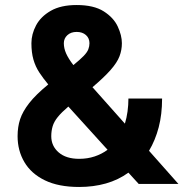

<svg xmlns="http://www.w3.org/2000/svg" viewBox="-20 -732 740 764"><path d="M295 12Q213 12 158.5 -14.5Q104 -41 77 -87Q50 -133 50 -190Q50 -227 60 -257.5Q70 -288 96 -321.5Q122 -355 172 -396Q152 -420 136.5 -443.5Q121 -467 113 -495Q105 -523 105 -560Q105 -596 123.5 -631Q142 -666 182 -689Q222 -712 285 -712Q353 -712 392.5 -687Q432 -662 448.5 -626.5Q465 -591 465 -560Q465 -533 455.5 -508Q446 -483 420 -453.5Q394 -424 348 -385L477 -240Q484 -263 487.5 -288.5Q491 -314 491 -340H625Q625 -277 611.5 -225.5Q598 -174 573 -132L690 0H532L491 -45Q451 -16 401.5 -2Q352 12 295 12ZM295 -100Q328 -100 356.5 -109.5Q385 -119 408 -136L252 -308Q225 -285 210 -266.5Q195 -248 189.5 -229.5Q184 -211 184 -190Q184 -151 213.5 -125.5Q243 -100 295 -100ZM234 -560Q234 -540 243 -519.5Q252 -499 272 -473Q299 -495 313 -509.5Q327 -524 331.5 -536Q336 -548 336 -560Q336 -580 322 -592.5Q308 -605 285 -605Q262 -605 248 -592Q234 -579 234 -560Z"/></svg>

Font: Golos Text SemiBold
Style: Regular
Weight: 600
Designer: A.Korolkova, Vitaly Kuzmin
Foundry: ParaType Ltd
Version: Version 2.004